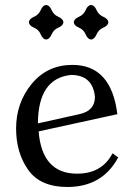

<svg xmlns="http://www.w3.org/2000/svg" viewBox="-20 -744 541 774"><path d="M251.5 9.8Q142.6 9.8 93.8 -59.1Q44.9 -127.9 44.9 -226.1Q44.9 -329.6 107.9 -406Q170.9 -482.4 272 -482.4Q428.7 -482.4 453.1 -283.7L135.7 -214.4Q149.4 -43.9 290.5 -43.9Q391.1 -43.9 433.6 -126L456.5 -109.4Q392.6 9.8 251.5 9.8ZM132.8 -246.6 301.8 -284.2Q362.8 -297.9 362.8 -354Q353.5 -441.9 266.1 -441.9Q133.8 -428.2 132.8 -246.6ZM347.2 -584.5Q333.5 -585.9 325.4 -605.2Q317.4 -624.5 298.1 -632.6Q278.8 -640.6 277.3 -654.3Q278.8 -668 298.1 -676.3Q317.4 -684.6 325.4 -703.6Q333.5 -722.7 347.2 -724.1Q360.8 -722.7 369.1 -703.6Q377.4 -684.6 396.5 -676.3Q415.5 -668 417 -654.3Q415.5 -640.6 396.5 -632.6Q377.4 -624.5 369.1 -605.2Q360.8 -585.9 347.2 -584.5ZM166 -584.5Q152.3 -585.9 144.3 -605.2Q136.2 -624.5 116.9 -632.6Q97.7 -640.6 96.2 -654.3Q97.7 -668 116.9 -676.3Q136.2 -684.6 144.3 -703.6Q152.3 -722.7 166 -724.1Q179.7 -722.7 188 -703.6Q196.3 -684.6 215.3 -676.3Q234.4 -668 235.8 -654.3Q234.4 -640.6 215.3 -632.6Q196.3 -624.5 188 -605.2Q179.7 -585.9 166 -584.5Z"/></svg>

Font: Kelvinch
Style: Regular
Weight: 400
Designer: Paul James MIller
Foundry: High-Logic / Made with FontCreator
Version: Version 3.30 September 23, 2016